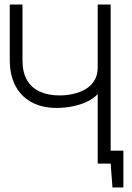

<svg xmlns="http://www.w3.org/2000/svg" viewBox="-20 -720 583 845"><path d="M443 -57V0H467L475 105H523V-57ZM467 -700H410V-423Q410 -389 395 -365Q380 -341 355.5 -327Q331 -313 301.5 -306.5Q272 -300 243 -300Q192 -300 155 -317Q118 -334 98.5 -368Q79 -402 79 -453V-700H23V-455Q23 -391 47 -344Q71 -297 117.5 -271Q164 -245 231 -245Q263 -245 297 -251.5Q331 -258 361 -271.5Q391 -285 410 -306V0H467Z"/></svg>

Font: Advent Pro
Style: Regular
Weight: 400
Designer: VivaRado, Andreas Kalpakidis
Foundry: VivaRado, Andreas Kalpakidis
Version: Version 3.000